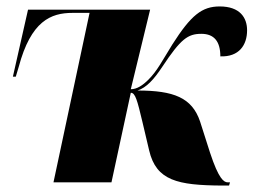

<svg xmlns="http://www.w3.org/2000/svg" viewBox="-20 -566 787 596"><path d="M668 10H691L694 0H687C675 0 659 -10 632 -92L601 -189C576 -263 519 -285 407 -285C434 -294 457 -318 484 -359C541 -445 563 -461 605 -461C645 -461 664 -437 664 -391C722 -389 747 -426 747 -472C747 -511 725 -546 662 -546C607 -546 573 -519 515 -428C484 -378 468 -346 441 -319C423 -301 405 -289 386 -289L446 -536H67L20 -328H29L38 -358C76 -501 138 -526 205 -526H258L146 0H326L386 -278C400 -278 406 -255 422 -188L443 -99C465 -5 532 9 668 10Z"/></svg>

Font: Noto Serif Display SemiCondensed Black
Style: Italic
Weight: 900
Width: 4
Italic angle: -12°
Designer: Monotype Design Team
Foundry: Monotype Imaging Inc.
Version: Version 2.009